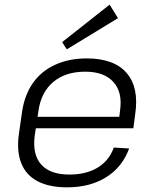

<svg xmlns="http://www.w3.org/2000/svg" viewBox="-20 -798 665 825"><path d="M268 7Q192 7 142 -19Q92 -45 71.5 -96.5Q51 -148 61 -221L75 -319Q86 -391 122 -442Q158 -493 217.5 -520Q277 -547 353 -547Q470 -547 524 -484.5Q578 -422 561 -308L553 -247H121L128 -296H504L490 -276L496 -324Q507 -402 467 -446Q427 -490 346 -490Q261 -490 208.5 -445.5Q156 -401 145 -320L129 -214Q119 -133 157.5 -90.5Q196 -48 278 -48Q351 -48 400 -78Q449 -108 469 -164L535 -160Q505 -79 435.5 -36Q366 7 268 7ZM487 -720 267 -586 247 -617 451 -778Z"/></svg>

Font: Pathway Extreme 28pt Light
Style: Italic
Weight: 300
Italic angle: -8°
Designer: Eduardo Rodriguez Tunni
Foundry: Eduardo Rodriguez Tunni
Version: Version 1.001;gftools[0.9.26]